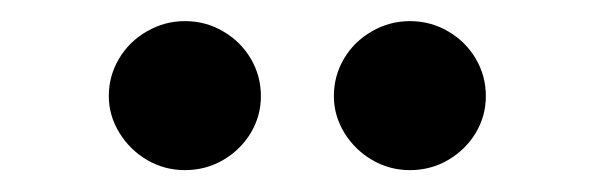

<svg xmlns="http://www.w3.org/2000/svg" viewBox="-20 -763 558 180"><path d="M82 -672.9Q82 -691.9 91.6 -708Q101.1 -724.1 117.7 -733.6Q134.3 -743.2 153.3 -743.2Q172.9 -743.2 189.2 -733.6Q205.6 -724.1 215.1 -708Q224.6 -691.9 224.6 -672.9Q224.6 -654.3 215.1 -638.4Q205.6 -622.6 189.2 -613Q172.9 -603.5 153.3 -603.5Q134.3 -603.5 117.9 -613Q101.6 -622.6 91.8 -638.7Q82 -654.8 82 -672.9ZM293 -672.9Q293 -691.9 302.5 -708Q312 -724.1 328.6 -733.6Q345.2 -743.2 364.3 -743.2Q383.8 -743.2 400.1 -733.6Q416.5 -724.1 426 -708Q435.5 -691.9 435.5 -672.9Q435.5 -654.3 426 -638.4Q416.5 -622.6 400.1 -613Q383.8 -603.5 364.3 -603.5Q345.2 -603.5 328.9 -613Q312.5 -622.6 302.7 -638.7Q293 -654.8 293 -672.9Z"/></svg>

Font: Pretendard
Style: Bold
Weight: 700
Designer: Base glyphs from Inter by Rasmus Andersson; Hangeul glyphs from Noto Sans CJK(Source Han Sans) by Jang Soo-young and Kan
Foundry: Kil Hyung-jin
Version: Version 1.309